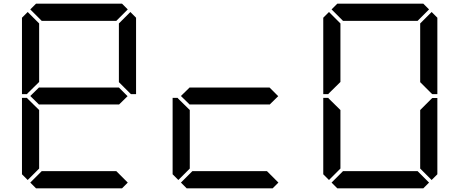

<svg xmlns="http://www.w3.org/2000/svg" viewBox="-20 -1020 2488 1040"><path d="M686 -955 717 -924V-510H690L685 -514L624 -575V-893ZM672 -31 641 0H175L144 -31L206 -93H610ZM130 -45 99 -76V-490H126L130 -485L192 -424V-107ZM671 -499 624 -453V-454H192V-453L144 -500L192 -547V-546H624ZM130 -515 126 -510H99V-924L130 -955L192 -893V-576ZM144 -969 175 -1000H641L672 -969L610 -907H206Z M1488 -31 1457 0H991L960 -31L1022 -93H1426ZM946 -45 915 -76V-490H942L946 -485L1008 -424V-107ZM1487 -499 1440 -453V-454H1008V-453L960 -500L1008 -547V-546H1440Z M2318 -955 2349 -924V-510H2322L2317 -514L2256 -575V-893ZM1762 -515 1758 -510H1731V-924L1762 -955L1824 -893V-576ZM1776 -969 1807 -1000H2273L2304 -969L2242 -907H1838ZM1762 -45 1731 -76V-490H1758L1762 -485L1824 -424V-107ZM2317 -485 2322 -489H2349V-76L2318 -45L2256 -107V-424ZM2304 -31 2273 0H1807L1776 -31L1838 -93H2242Z"/></svg>

Font: seg115
Style: Regular
Weight: 400
Designer: Keshikan(Twitter:@keshinomi_88pro)
Version: seg115 Version 0.46